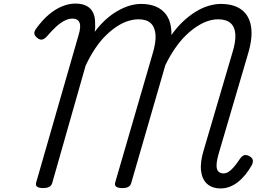

<svg xmlns="http://www.w3.org/2000/svg" viewBox="-20 -1037 1486 1074"><path d="M1215 17Q1167 17 1138.5 -8.5Q1110 -34 1104.5 -83Q1099 -132 1121 -202L1279 -739Q1299 -802 1296.5 -844Q1294 -886 1270 -907.5Q1246 -929 1200 -929Q1172 -929 1142 -919Q1112 -909 1080.5 -888.5Q1049 -868 1018 -837.5Q987 -807 958.5 -765.5Q930 -724 905 -673L714 -13Q710 1 698.5 8Q687 15 664 15Q642 15 631 8Q620 1 624 -15L833 -734Q853 -799 850 -842Q847 -885 823.5 -907Q800 -929 755 -929Q726 -929 695 -919Q664 -909 633 -888.5Q602 -868 571 -837.5Q540 -807 512 -765Q484 -723 459 -670L272 -13Q268 1 256 8Q244 15 221 15Q199 15 188.5 8Q178 1 182 -15L419 -839Q434 -887 425 -910Q416 -933 385 -933Q365 -933 342.5 -922Q320 -911 295.5 -889Q271 -867 241 -832Q227 -817 214 -815.5Q201 -814 187 -826Q173 -838 172 -850Q171 -862 183 -878Q218 -926 254.5 -956.5Q291 -987 328.5 -1002Q366 -1017 401 -1017Q457 -1017 485 -988.5Q513 -960 512 -905Q513 -894 512.5 -883Q512 -872 510 -859Q539 -898 571 -927Q603 -956 637 -975.5Q671 -995 704 -1005Q737 -1015 769 -1015Q818 -1015 852.5 -1000Q887 -985 908.5 -956.5Q930 -928 936 -887Q938 -876 938.5 -864.5Q939 -853 939 -841Q969 -884 1003 -916Q1037 -948 1073 -970.5Q1109 -993 1145.5 -1004Q1182 -1015 1215 -1015Q1289 -1015 1332 -982Q1375 -949 1384.5 -887Q1394 -825 1368 -738L1206 -187Q1193 -144 1191.5 -117.5Q1190 -91 1200.5 -79Q1211 -67 1231 -67Q1244 -67 1258 -75.5Q1272 -84 1287.5 -102Q1303 -120 1321 -147Q1333 -164 1344.5 -168.5Q1356 -173 1374 -164Q1390 -156 1393.5 -143.5Q1397 -131 1389 -114Q1372 -84 1352 -59.5Q1332 -35 1310 -18Q1288 -1 1264 8Q1240 17 1215 17Z"/></svg>

Font: Playwrite TZ
Style: Regular
Weight: 400
Designer: Veronika Burian, José Scaglione
Foundry: TypeTogether
Version: Version 1.002